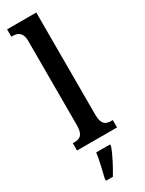

<svg xmlns="http://www.w3.org/2000/svg" viewBox="-254 -791 785 1043"><g transform="rotate(-30 138.5 -269.5)"><path d="M13 0H264V-46H255C219 -46 196 -59 196 -119V-760H13V-714H23C47 -714 81 -705 81 -649V-119C81 -59 58 -46 23 -46H13ZM67 208V221H110C136 179 171 113 185 71V61H98C92 108 77 165 67 208Z"/></g></svg>

Font: Noto Serif Sinhala ExtraCondensed SemiBold
Style: Regular
Weight: 600
Width: 2
Designer: Jelle Bosma - Monotype Design Team
Foundry: Monotype Imaging Inc.
Version: Version 2.007